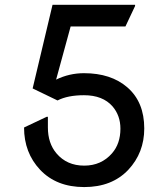

<svg xmlns="http://www.w3.org/2000/svg" viewBox="-20 -757 689 787"><path d="M78.6 -234.4Q78.6 -234.4 171.4 -278.3H176.3V-234.4Q176.3 -169.9 211.4 -128.4Q253.9 -78.1 325.2 -78.1Q395 -78.1 439 -128.4Q473.6 -168 473.6 -229.5Q473.6 -283.2 441.4 -320.8Q401.4 -366.7 324.2 -366.7Q257.3 -366.7 215.8 -345.2L113.8 -394.5L195.3 -737.3H533.7V-732.4L494.1 -648.4H269.5L210 -430.7Q264.2 -457 324.2 -457Q435.1 -457 502 -398.9Q571.3 -338.9 571.3 -230.5Q571.3 -130.9 505.9 -61Q439 9.8 325.2 9.8Q211.4 9.8 144.5 -61Q78.6 -130.9 78.6 -234.4Z"/></svg>

Font: Nova Round
Style: Book
Weight: 400
Version: Version 2.000